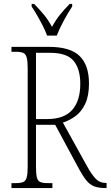

<svg xmlns="http://www.w3.org/2000/svg" viewBox="-20 -951 559 971"><path d="M38 0V-25H61Q85 -25 97.5 -30.5Q110 -36 115 -53.5Q120 -71 120 -108V-606Q120 -642 115 -660Q110 -678 97.5 -683.5Q85 -689 61 -689H38V-714H227Q335 -714 382.5 -668Q430 -622 430 -528Q430 -466 411 -426Q392 -386 362 -364Q332 -342 298 -331L421 -109Q445 -66 465 -46Q485 -26 513 -26H519V0H514Q480 0 458 -8Q436 -16 419 -36Q402 -56 382 -92L259 -320H162V-108Q162 -71 166.5 -53.5Q171 -36 183.5 -30.5Q196 -25 220 -25H245V0ZM220 -349Q304 -349 345 -395Q386 -441 386 -527Q386 -603 352 -643.5Q318 -684 232 -684H162V-349ZM218 -771Q210 -794 196.5 -820.5Q183 -847 168 -873Q153 -899 140 -918V-931H153Q182 -901 203 -875.5Q224 -850 243 -815Q262 -850 282.5 -875.5Q303 -901 332 -931H345V-918Q326 -890 303 -847.5Q280 -805 267 -771Z"/></svg>

Font: Noto Serif Condensed ExtraLight
Style: Regular
Weight: 200
Width: 3
Designer: Monotype Design Team
Foundry: Monotype Imaging Inc.
Version: Version 2.013; ttfautohint (v1.8.4.7-5d5b)